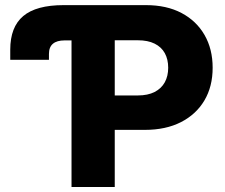

<svg xmlns="http://www.w3.org/2000/svg" viewBox="-20 -748 901 768"><path d="M21 -508.8V-549.3Q21 -640.1 73 -683.8Q125 -727.5 234.4 -727.5H266.1V-586.4H238.8Q207.5 -586.4 191.7 -573Q175.8 -559.6 175.8 -532.2V-508.8ZM266.1 0V-727.5H564Q646.5 -727.5 706.1 -696Q765.6 -664.6 798.1 -608.2Q830.6 -551.8 830.6 -477.1Q830.6 -401.9 797.6 -346.2Q764.6 -290.5 703.9 -259.5Q643.1 -228.5 559.6 -228.5H372.6V-366.2H531.2Q571.3 -366.2 598.4 -380.1Q625.5 -394 639.2 -418.9Q652.8 -443.8 652.8 -477.1Q652.8 -510.7 639.2 -535.4Q625.5 -560.1 598.4 -573.5Q571.3 -586.9 531.2 -586.9H439V0Z"/></svg>

Font: Inter 17pt ExtraBold
Style: Regular
Weight: 800
Version: Version 4.001;git-66647c0bb